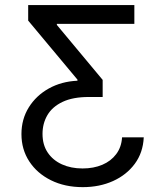

<svg xmlns="http://www.w3.org/2000/svg" viewBox="-20 -561 673 778"><path d="M315.4 197.3Q242.7 197.3 186.5 169.4Q130.4 141.6 98.6 93Q66.9 44.4 66.9 -17.6Q66.9 -78.1 96.7 -126Q126.5 -173.8 177.7 -202.4Q229 -231 293.9 -233.9V-238.3L94.2 -477.5V-540.5H524.4V-464.4H210.4V-460L396 -237.3V-168H339.4Q275.4 -168 233.6 -148.2Q191.9 -128.4 172.1 -94.5Q152.3 -60.5 152.3 -18.6Q152.3 25.9 173.3 57.1Q194.3 88.4 231 105Q267.6 121.6 314.5 121.6Q359.4 121.6 394.5 106.7Q429.7 91.8 450.9 63.5Q472.2 35.2 474.6 -4.4H562.5Q559.6 57.6 526.1 102.8Q492.7 147.9 438 172.6Q383.3 197.3 315.4 197.3Z"/></svg>

Font: V-Inter
Style: Regular-375
Weight: 375
Designer: Rasmus Andersson
Foundry: rsms
Version: Version 4.000;git-4146feb